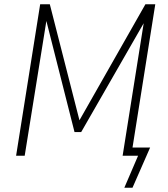

<svg xmlns="http://www.w3.org/2000/svg" viewBox="-20 -725 784 894"><path d="M559 149 623 0H551L650 -623L652 -622L358 -110H327L194 -635L197 -634L95 0H55L167 -705H212L352 -157L346 -158L657 -705H703L597 -38H679L597 149Z"/></svg>

Font: Nunito Sans 10pt Condensed ExtraLight
Style: Italic
Weight: 250
Width: 3
Italic angle: -9°
Designer: Vernon Adams
Foundry: Vernon Adams
Version: Version 3.101;gftools[0.9.27]